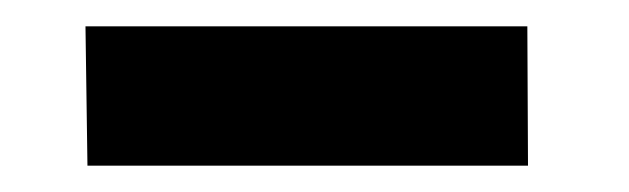

<svg xmlns="http://www.w3.org/2000/svg" viewBox="-20 -625 478 146"><path d="M381.5 -499H46.5L45 -605H381Z"/></svg>

Font: Lucymar Sans ExtraBold
Style: Italic
Weight: 800
Italic angle: -10°
Foundry: The League of Moveable Type (original font) / Main changes by Cristiano Sobral with portions from Mirco Monsees
Version: Version 2.00;August 30, 2020;FontCreator 13.0.0.2681 64-bit